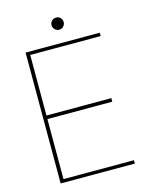

<svg xmlns="http://www.w3.org/2000/svg" viewBox="-123 -913 778 992"><g transform="rotate(-15 265.5 -417.0)"><path d="M76 0V-700H473V-682H96V-358H443V-339H96V-18H473V0ZM275 -769Q261 -769 251.5 -779Q242 -789 242 -802Q242 -815 251.5 -824.5Q261 -834 275 -834Q289 -834 298 -824.5Q307 -815 307 -802Q307 -789 298 -779Q289 -769 275 -769Z"/></g></svg>

Font: DM Sans 20pt Thin
Style: Regular
Weight: 250
Version: Version 4.004;gftools[0.9.30]